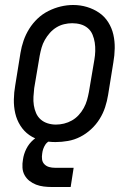

<svg xmlns="http://www.w3.org/2000/svg" viewBox="-20 -561 540 769"><path d="M202 8Q174 8 146.5 1.5Q119 -5 97.5 -20Q76 -35 61.5 -58Q47 -81 41 -107.5Q35 -134 35.5 -162.5Q36 -191 41 -219L62 -349Q66 -374 74.5 -398.5Q83 -423 97 -445.5Q111 -468 130.5 -486.5Q150 -505 174 -517Q198 -529 223 -535Q248 -541 273 -541Q302 -541 328.5 -533Q355 -525 377 -510Q399 -495 413.5 -472Q428 -449 434 -422.5Q440 -396 439.5 -367.5Q439 -339 434 -311L413 -181Q409 -156 401 -131.5Q393 -107 379 -84.5Q365 -62 345 -43.5Q325 -25 301.5 -13Q278 -1 252.5 3.5Q227 8 202 8ZM204 -62Q220 -62 236.5 -66Q253 -70 268 -78.5Q283 -87 295 -100Q307 -113 315.5 -128.5Q324 -144 328.5 -160Q333 -176 336 -192L358 -322Q361 -339 361.5 -356.5Q362 -374 359.5 -390.5Q357 -407 350.5 -422.5Q344 -438 331.5 -448.5Q319 -459 303 -463.5Q287 -468 269 -468Q253 -468 236.5 -464Q220 -460 205.5 -451Q191 -442 179.5 -429Q168 -416 159.5 -401Q151 -386 146.5 -370Q142 -354 139 -338L117 -208Q115 -191 114 -173.5Q113 -156 115.5 -139.5Q118 -123 124.5 -108Q131 -93 143 -82.5Q155 -72 171 -67Q187 -62 204 -62ZM188 188Q171 188 155 186Q139 184 124.5 178.5Q110 173 98 163.5Q86 154 78.5 140.5Q71 127 70 110.5Q69 94 72 78Q75 56 85.5 35Q96 14 114 -1.5Q132 -17 154.5 -23.5Q177 -30 199 -30L194 0Q185 0 176 5Q167 10 161.5 18.5Q156 27 153 36Q150 45 149 54Q147 66 148.5 77.5Q150 89 158 97Q166 105 177 108Q188 111 200 111H275L263 188Z"/></svg>

Font: Iosevka Slab
Style: Italic
Weight: 400
Italic angle: -9°
Monospace: yes
Designer: Belleve Invis
Foundry: Belleve Invis
Version: Version 11.1.0; ttfautohint (v1.8.3)